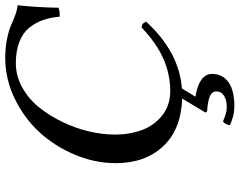

<svg xmlns="http://www.w3.org/2000/svg" viewBox="-110 -588 905 725"><g transform="rotate(-90 342.5 -225.5)"><path d="M279.8 98.1 333 9.8Q216.8 6.3 152.8 -61.8Q88.9 -129.9 88.9 -241.2Q88.9 -318.8 120.6 -394.8Q152.3 -470.7 205.3 -528.6Q258.3 -586.4 332.3 -622.3Q406.2 -658.2 485.8 -658.2Q525.4 -658.2 558.6 -651.4Q591.8 -644.5 609.9 -636.2Q627.9 -627.9 648.2 -620.4Q668.5 -612.8 685.1 -611.8Q677.2 -539.1 675.8 -457Q669.9 -454.1 658.9 -453.1Q647.9 -452.1 642.1 -453.1Q638.7 -487.8 629.4 -515.1Q620.1 -542.5 600.8 -566.9Q581.5 -591.3 547.4 -604.7Q513.2 -618.2 465.8 -618.2Q418.5 -618.2 374.8 -594Q331.1 -569.8 299.6 -530.5Q268.1 -491.2 244.4 -442.1Q220.7 -393.1 208.7 -341.8Q196.8 -290.5 196.8 -244.1Q196.8 -188 214.1 -141.6Q231.4 -95.2 269.5 -65.2Q307.6 -35.2 360.8 -35.2Q423.3 -35.2 481.9 -60.5Q540.5 -85.9 601.1 -143.1Q617.2 -143.1 623 -126Q508.8 -1.5 371.1 8.8L339.8 60.1Q380.4 65.9 403.1 82Q425.8 98.1 425.8 122.1Q425.8 162.6 394.5 184.8Q363.3 207 303.2 207Q268.1 207 231.9 189.9Q234.9 172.4 246.1 164.1Q248 164.6 253.4 166.7Q258.8 168.9 260 169.4Q261.2 169.9 265.6 171.4Q270 172.9 271.2 173.3Q272.5 173.8 275.9 174.8Q279.3 175.8 281 176Q282.7 176.3 285.6 177Q288.6 177.7 290.8 177.7Q293 177.7 295.9 178Q298.8 178.2 301.8 178.2Q326.2 178.2 343 168.2Q359.9 158.2 359.9 139.2Q359.9 122.6 341.6 114.5Q323.2 106.4 284.2 104Z"/></g></svg>

Font: Common Serif Medium
Style: Italic
Weight: 500
Italic angle: -12°
Designer: Philipp H. Poll, Khaled Hosny
Foundry: Stefan Peev, Context Ltd.
Version: Version 1.026